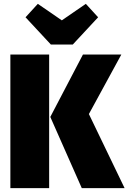

<svg xmlns="http://www.w3.org/2000/svg" viewBox="-20 -980 669 1000"><path d="M236 -696V0H34V-696ZM612 -696 443 -386 629 0H406L242 -371L412 -696ZM427 -960 491 -890 359 -748H245L113 -890L177 -960L302 -874Z"/></svg>

Font: Fira Sans Condensed Black
Style: Regular
Weight: 900
Width: 3
Designer: Carrois Corporate & Edenspiekermann AG
Foundry: Carrois Corporate GbR & Edenspiekermann AG
Version: Version 4.203